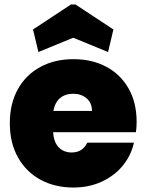

<svg xmlns="http://www.w3.org/2000/svg" viewBox="-20 -833 656 860"><path d="M592 -287Q592 -264 589 -241H218Q221 -195 243.5 -172.5Q266 -150 301 -150Q350 -150 371 -194H580Q567 -136 529.5 -90.5Q492 -45 435 -19Q378 7 309 7Q226 7 161.5 -28Q97 -63 60.5 -128Q24 -193 24 -281Q24 -369 60 -433.5Q96 -498 160.5 -533Q225 -568 309 -568Q392 -568 456 -534Q520 -500 556 -436.5Q592 -373 592 -287ZM392 -336Q392 -372 368 -392.5Q344 -413 308 -413Q272 -413 249 -393.5Q226 -374 219 -336ZM152 -600 128 -701 298 -813H318L488 -701L464 -600L308 -664Z"/></svg>

Font: Fz Poppins ExtBd
Style: Regular
Weight: 800
Designer: Ninad Kale (Devanagari), Jonny Pinhorn (Latin)
Foundry: Indian Type Foundry
Version: Vit hóa bi Vntype.Com & FontZin.Com